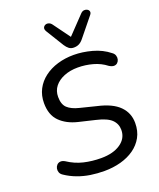

<svg xmlns="http://www.w3.org/2000/svg" viewBox="-170 -1049 959 1160"><g transform="rotate(-20 309.0 -468.5)"><path d="M298 9Q253 9 210 2.5Q167 -4 127 -19Q87 -34 53 -57Q39 -66 34.5 -78.5Q30 -91 32.5 -103.5Q35 -116 43.5 -125Q52 -134 65 -135.5Q78 -137 94 -128Q142 -96 195 -83.5Q248 -71 306 -71Q384 -71 431 -103.5Q478 -136 478 -190Q478 -229 450.5 -256Q423 -283 353 -299L248 -324Q178 -341 136 -383Q94 -425 94 -501Q94 -550 114.5 -589.5Q135 -629 172 -657Q209 -685 257.5 -699.5Q306 -714 361 -714Q417 -714 478 -697.5Q539 -681 585 -644Q598 -635 602 -622Q606 -609 603 -597Q600 -585 591.5 -577Q583 -569 570 -568.5Q557 -568 539 -579Q502 -608 454.5 -621Q407 -634 359 -634Q309 -634 270 -618Q231 -602 209 -574Q187 -546 187 -507Q187 -459 211.5 -436Q236 -413 285 -401L389 -375Q483 -354 527 -309.5Q571 -265 571 -201Q571 -149 549.5 -110Q528 -71 490.5 -44.5Q453 -18 403.5 -4.5Q354 9 298 9ZM379 -755Q361 -755 348.5 -764.5Q336 -774 325 -791L255 -905Q247 -919 250 -928.5Q253 -938 262.5 -943Q272 -948 284 -945Q296 -942 305 -930L384 -822L492 -935Q502 -945 513.5 -946Q525 -947 534 -941.5Q543 -936 545 -926.5Q547 -917 538 -906L443 -789Q429 -771 414 -763Q399 -755 379 -755Z"/></g></svg>

Font: Nunito ExtraLight Medium
Style: Italic
Weight: 500
Italic angle: -9°
Version: Version 3.602